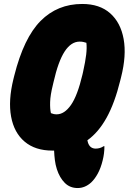

<svg xmlns="http://www.w3.org/2000/svg" viewBox="-20 -740 649 969"><path d="M395 -720Q483 -720 536 -673Q589 -626 604 -543Q619 -460 591 -350L587 -334Q559 -220 518 -146Q477 -72 421 -32Q422 -26 424 -20Q434 10 463 10Q485 10 503 -2H507Q507 35 498 70Q489 107 474 135Q459 163 440 181Q409 209 372 209Q333 209 307 183Q281 157 267 114Q260 92 257 68.5Q254 45 253 20Q249 20 244 20Q158 20 104.5 -25Q51 -70 36 -151.5Q21 -233 48 -342L52 -358Q100 -549 185 -634.5Q270 -720 395 -720ZM247 -312Q234 -260 233 -225Q232 -190 237 -169Q245 -166 251 -164.5Q257 -163 266 -163Q305 -163 338 -210Q371 -257 396 -363L399 -376Q411 -430 415 -464.5Q419 -499 416 -524Q409 -526 401.5 -528Q394 -530 382 -530Q339 -530 306.5 -480.5Q274 -431 250 -325Z"/></svg>

Font: Recursive Mn Csl St Blk
Style: Italic
Weight: 900
Italic angle: -15°
Monospace: yes
Version: Version 1.079;hotconv 1.0.112;makeotfexe 2.5.65598; ttfautoh